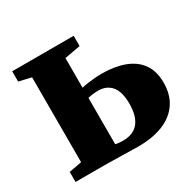

<svg xmlns="http://www.w3.org/2000/svg" viewBox="-124 -673 822 810"><g transform="rotate(-30 287.0 -267.5)"><path d="M26 0V-49L88 -60.5V-474L28 -488V-538H327.5V-488L250.5 -474V-329.5Q262 -332.5 277.2 -334.8Q292.5 -337 311.2 -338.8Q330 -340.5 351 -340.5Q412 -340.5 458.8 -323.2Q505.5 -306 531.5 -270Q557.5 -234 557.5 -177.5Q557.5 -119 530.2 -78.8Q503 -38.5 452.5 -17.8Q402 3 331 3Q322 3 300.2 2.5Q278.5 2 252.2 1.5Q226 1 202.5 0.5Q179 0 166 0ZM287 -50.5Q338 -50.5 363 -81.8Q388 -113 388 -172.5Q388 -231 364.8 -258.5Q341.5 -286 301 -286Q287 -286 273.5 -284.2Q260 -282.5 250.5 -280V-54.5Q257 -52.5 267 -51.5Q277 -50.5 287 -50.5Z"/></g></svg>

Font: Merriweather 60pt Black
Style: Regular
Weight: 900
Version: Version 2.100